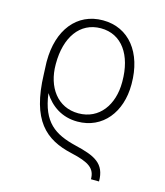

<svg xmlns="http://www.w3.org/2000/svg" viewBox="-116 -642 829 962"><g transform="rotate(15 298.5 -161.5)"><path d="M488.3 231.5C488.3 137.8 431.8 112.6 328.5 88.1C217 61.1 148.1 16.7 128.9 -130.7C167.3 -70 226.2 -30.2 305.4 -30.2C436.8 -30.2 519.5 -136.4 519.5 -278.8V-283C519.5 -444.2 434.7 -553.6 299.4 -553.6C163.7 -553.6 79.5 -444.6 79.5 -283V-278.4V-276.6L82 -215.9C89.1 21.7 177.9 98.7 318.2 130.3C412.3 151.6 446.4 174.7 446.4 231.2ZM299.4 -71.4C190.7 -71.4 126.8 -161.9 126.8 -278.8V-283C126.8 -419 190.3 -512.4 299.4 -512.4C408.7 -512.4 471.6 -419 471.6 -283V-278.4C471.6 -161.6 408 -71.4 299.4 -71.4Z"/></g></svg>

Font: Karasuma Gothic
Style: Thin
Weight: 200
Designer: Rasmus Andersson / Ryoko Ishizuka
Foundry: rsms
Version: Version 1.00